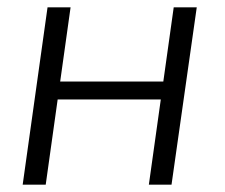

<svg xmlns="http://www.w3.org/2000/svg" viewBox="-20 -505 614 525"><path d="M173 -485 105 0H42L110 -485ZM436 -282 429 -233H132L139 -282ZM518 -485 449 0H387L455 -485Z"/></svg>

Font: Exo 2 Light
Style: Italic
Weight: 300
Italic angle: -8°
Designer: Natanael Gama
Foundry: Natanael Gama
Version: Version 2.010